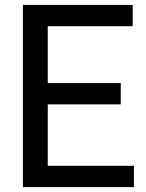

<svg xmlns="http://www.w3.org/2000/svg" viewBox="-20 -760 592 780"><path d="M73 0V-740H519V-653.5H174V-422.5H470.5V-336H174V-86.5H524V0Z"/></svg>

Font: Encode Sans SmCnd Md
Style: Regular
Weight: 500
Width: 4
Designer: Multiple Designers
Foundry: Impallari Type
Version: Version 3.002; ttfautohint (v1.8.3) -l 8 -r 50 -G 200 -x 14 